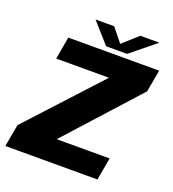

<svg xmlns="http://www.w3.org/2000/svg" viewBox="-149 -820 833 922"><g transform="rotate(20 267.0 -359.5)"><path d="M-17.5 0H453L473.5 -115H204L204.5 -116.5L532.5 -479.5L553 -592.5H88.5L68.5 -478H337.5L337 -477L3 -114ZM273.5 -615.5H380.5L508 -719H410.5L333 -649.5L277 -719H181.5Z"/></g></svg>

Font: Anybody Thin
Style: Bold Italic
Weight: 700
Italic angle: -10°
Version: Version 1.113;gftools[0.9.25]